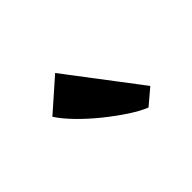

<svg xmlns="http://www.w3.org/2000/svg" viewBox="-55 -1015 540 540"><g transform="rotate(-45 215.0 -745.0)"><path d="M296 -618Q274 -626.5 244.2 -646Q214.5 -665.5 183.5 -690.5Q152.5 -715.5 126.8 -742Q101 -768.5 87 -790.5L179.5 -872L343 -657L297 -618Z"/></g></svg>

Font: Merriweather 48pt ExtraBold
Style: Regular
Weight: 800
Version: Version 2.100